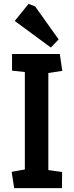

<svg xmlns="http://www.w3.org/2000/svg" viewBox="-20 -969 379 989"><path d="M53 0 40 -84 108 -96V-598L42 -605V-691H288L301 -604L229 -593V-93L300 -83L299 0ZM242 -724 56 -861 127 -949 161 -936 282 -766Z"/></svg>

Font: Kreon SemiBold
Style: Regular
Weight: 600
Designer: Julia Petretta
Foundry: Julia Petretta and Eli Heuer
Version: Version 2.002